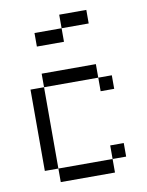

<svg xmlns="http://www.w3.org/2000/svg" viewBox="-84 -811 669 872"><g transform="rotate(-10 250.0 -375.0)"><path d="M375 -687.5H250V-750H375ZM62.5 -437.5H125V-62.5H62.5ZM125 -62.5H375V0H125ZM125 -500H375V-437.5H125ZM125 -687.5H250V-625H125ZM375 -125H437.5V-62.5H375ZM375 -437.5H437.5V-375H375Z"/></g></svg>

Font: ChillBitmapSE 16px
Style: Regular
Weight: 400
Designer: Designed by Warren2060
Foundry: ChillType
Version: Version 1.000